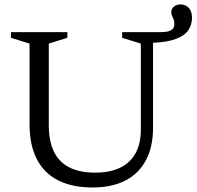

<svg xmlns="http://www.w3.org/2000/svg" viewBox="-20 -818 868 848"><path d="M750 -711.5Q750 -725 746.8 -732.8Q743.5 -740.5 740 -747.5Q736.5 -754.5 736.5 -764.5Q736.5 -779 748 -788.8Q759.5 -798.5 776.5 -798.5Q800 -798.5 814 -783Q828 -767.5 828 -740Q828 -709 812 -685Q796 -661 758.2 -646.5Q720.5 -632 656 -629V-255Q656 -170 624.8 -110.8Q593.5 -51.5 534 -20.8Q474.5 10 389 10Q299.5 10 237.2 -21.2Q175 -52.5 142.8 -114.8Q110.5 -177 110.5 -269.5V-625.5L28.5 -651V-676H277.5V-651L195.5 -625.5V-266Q195.5 -195 218.2 -148.2Q241 -101.5 286.5 -78.5Q332 -55.5 400 -55.5Q465.5 -55.5 510.5 -77.2Q555.5 -99 578.8 -141.5Q602 -184 602 -245.5V-625.5L519.5 -651V-676H688.5Q713 -676 726.2 -680.5Q739.5 -685 744.8 -693Q750 -701 750 -711.5Z"/></svg>

Font: Newsreader 16pt 16pt
Style: Regular
Weight: 400
Version: Version 1.003